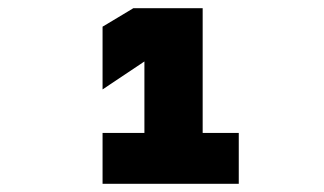

<svg xmlns="http://www.w3.org/2000/svg" viewBox="-20 -928 790 468"><path d="M230 -480V-604H332V-859L399 -823L230 -710V-863L305 -908H474V-604H562V-480Z"/></svg>

Font: Martian Mono SemiExpanded ExtraBold
Style: Regular
Weight: 800
Width: 6
Designer: Roman Shamin
Foundry: Evil Martians
Version: Version 1.000